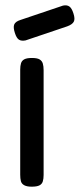

<svg xmlns="http://www.w3.org/2000/svg" viewBox="-20 -692 300 722"><path d="M99 10Q81 10 71 4.5Q61 -1 58.5 -11Q56 -21 56 -35V-430Q56 -444 59 -454Q62 -464 71.5 -469Q81 -474 100 -474Q120 -474 129 -468.5Q138 -463 141 -453Q144 -443 144 -428V-34Q144 -20 141 -10Q138 0 128.5 5Q119 10 99 10ZM76 -540Q60 -537 51 -543Q42 -549 36 -568Q29 -589 33.5 -600Q38 -611 57 -617L217 -671Q232 -674 241 -667.5Q250 -661 256 -642Q263 -621 257.5 -610.5Q252 -600 233 -593Z"/></svg>

Font: Fredoka Light
Style: Regular
Weight: 400
Version: Version 2.001